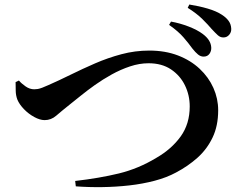

<svg xmlns="http://www.w3.org/2000/svg" viewBox="-20 -834 1040 828"><path d="M858.9 -589.9Q845.5 -589.6 834.1 -598.9Q822.7 -608.2 809.8 -624.5Q793.8 -646.8 771.3 -672.9Q748.8 -699 709.2 -726.7L717.4 -740.9Q755.4 -734.2 793.2 -719.7Q831 -705.1 854.4 -687.5Q889.2 -661.5 891 -629.7Q892 -614.3 883.5 -602.2Q874.9 -590.1 858.9 -589.9ZM304.2 -53.6Q408.8 -65.6 493.1 -86.1Q577.4 -106.7 654.6 -153.5Q719.6 -190.9 758.9 -245.2Q798.2 -299.6 798.2 -375Q798.2 -423.8 777.4 -466.3Q756.6 -508.7 717.1 -535Q677.6 -561.2 620.8 -561.2Q581.4 -561.2 540.9 -547.7Q500.4 -534.3 461.8 -512.9Q423.3 -491.5 389.4 -467.5Q355.6 -443.4 329 -421.8Q302.4 -400.2 285.4 -386.9Q244.9 -354.6 222.7 -335.3Q200.5 -316 172.5 -316Q152.2 -316 127.7 -329.4Q103.2 -342.7 83.4 -363.2Q63.6 -383.7 54.9 -404.4Q47.9 -423.1 47.8 -443.2Q47.7 -463.2 47.3 -480.1L61.6 -486.7Q72.3 -474 90.2 -461.5Q108 -448.9 127.9 -448.9Q135.2 -448.9 142.9 -450.2Q150.6 -451.5 162.1 -455.8Q173.5 -460.2 189.6 -467.4Q234 -486.9 284.5 -511.8Q334.9 -536.7 389.9 -560.6Q444.9 -584.5 503.7 -600.2Q562.4 -615.9 623.7 -615.9Q692.5 -615.9 747.3 -594.9Q802.2 -573.8 841.1 -537.3Q879.9 -500.8 900.4 -454.7Q920.9 -408.6 920.9 -358.5Q920.9 -291.5 896.9 -241.2Q872.9 -190.8 831.9 -154Q790.8 -117.3 739.2 -90.1Q699 -68.3 647.1 -54.6Q595.2 -40.9 537.6 -34.4Q480 -27.9 421.3 -27.1Q362.5 -26.2 306.9 -30.4ZM943.6 -672.5Q929.9 -672.3 919.1 -682.3Q908.2 -692.3 892.8 -708.9Q878.2 -726.4 853.3 -751.2Q828.4 -775.9 789.5 -800.3L796.4 -814.5Q838.8 -807.8 875.9 -796.9Q913.1 -786.1 937.6 -769.9Q955.4 -758.3 965.8 -744.1Q976.2 -730 977.2 -710.6Q978.2 -695.5 968.4 -684Q958.7 -672.5 943.6 -672.5Z"/></svg>

Font: Noto Serif HK ExtraLight
Style: Regular
Weight: 200
Designer: Ryoko NISHIZUKA 西塚涼子 (kana & ideographs); Frank Grießhammer (Latin, Greek & Cyrillic); Wenlong ZHANG 张文龙 (bopomofo); San
Foundry: Adobe
Version: Version 2.002-H1;hotconv 1.1.0;makeotfexe 2.6.0